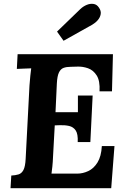

<svg xmlns="http://www.w3.org/2000/svg" viewBox="-20 -983 663 1003"><path d="M570 -700 565 -506H500Q503 -561 485 -589Q467 -617 439.5 -626.5Q412 -636 385 -635L349 -634Q328 -634 312.5 -628.5Q297 -623 288 -604.5Q279 -586 277 -547L270 -397H387Q387 -411 387 -426.5Q387 -442 387 -457Q387 -472 387 -484H464L452 -241H386Q388 -283 375.5 -301.5Q363 -320 341 -325Q319 -330 292 -329L266 -328L257 -164Q256 -137 253.5 -113Q251 -89 249 -76H383Q413 -76 441.5 -89.5Q470 -103 489.5 -134.5Q509 -166 512 -220H578L561 0H35L39 -66Q61 -67 77 -72Q93 -77 102.5 -95Q112 -113 114 -153L134 -536Q136 -563 138.5 -588Q141 -613 143 -626Q127 -625 103 -624.5Q79 -624 68 -623L72 -700ZM312 -770 278 -818 400 -936Q415 -950 433 -957.5Q451 -965 468.5 -962.5Q486 -960 497 -943Q509 -926 506 -909Q503 -892 491 -878Q479 -864 462 -854Z"/></svg>

Font: Lora Italic
Style: Italic
Weight: 400
Italic angle: -3°
Designer: Olga Karpushina, Alexei Vanyashin (Cyrillic)
Foundry: Cyreal
Version: Version 2.210; ttfautohint (v1.8.1.43-b0c9)